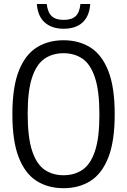

<svg xmlns="http://www.w3.org/2000/svg" viewBox="-20 -956 652 985"><path d="M306 9.5Q226.5 9.5 167.5 -28Q108.5 -65.5 76 -148.8Q43.5 -232 43.5 -370Q43.5 -508 76 -591.2Q108.5 -674.5 167.5 -712Q226.5 -749.5 306 -749.5Q385.5 -749.5 444.5 -712Q503.5 -674.5 536 -591.2Q568.5 -508 568.5 -370Q568.5 -232 536 -148.8Q503.5 -65.5 444.5 -28Q385.5 9.5 306 9.5ZM306 -57Q362 -57 403.2 -85Q444.5 -113 467.2 -180.8Q490 -248.5 490 -367.5Q490 -489 467.2 -557.8Q444.5 -626.5 403.2 -654.8Q362 -683 306 -683Q250 -683 208.8 -655Q167.5 -627 144.8 -559.2Q122 -491.5 122 -372.5Q122 -251 144.8 -182.2Q167.5 -113.5 208.8 -85.2Q250 -57 306 -57ZM306.5 -808.5Q245.5 -808.5 209.5 -840.8Q173.5 -873 169 -935.5H219.5Q225 -892 245.5 -873Q266 -854 306.5 -854Q347.5 -854 368 -873Q388.5 -892 392.5 -935.5H443Q438.5 -872.5 403.2 -840.5Q368 -808.5 306.5 -808.5Z"/></svg>

Font: Encode Sans Condensed Condensed
Style: Regular
Weight: 400
Width: 3
Designer: Multiple Designers
Foundry: Impallari Type
Version: Version 3.000; ttfautohint (v1.8.3) -l 8 -r 50 -G 200 -x 14 